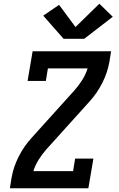

<svg xmlns="http://www.w3.org/2000/svg" viewBox="-20 -1010 640 1030"><path d="M33 0 42 -56Q52 -114 80 -169.5Q108 -225 150 -271L380 -526Q403 -552 421.5 -581.5Q440 -611 450 -643H237L226 -576H128L155 -735H576L567 -679Q557 -621 529 -565.5Q501 -510 459 -464L229 -209Q206 -183 187.5 -153.5Q169 -124 159 -92H372L383 -159H481L454 0ZM321 -802 212 -926 297 -984 385 -865 513 -990 585 -920 432 -802Z"/></svg>

Font: Iosevka Curly Slab SmBdEx
Style: Italic
Weight: 600
Width: 7
Italic angle: -9°
Monospace: yes
Designer: Belleve Invis
Foundry: Belleve Invis
Version: Version 11.1.0; ttfautohint (v1.8.3)